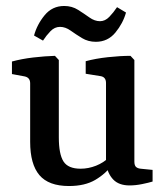

<svg xmlns="http://www.w3.org/2000/svg" viewBox="-20 -615 553 643"><path d="M360 -67Q334 -33 299 -12.5Q264 8 211 8Q143 8 112 -28.5Q81 -65 81 -140V-336Q81 -355 63 -359L20 -367V-409Q53 -418 91.5 -422.5Q130 -427 164 -428L177 -414V-155Q177 -99 192.5 -74.5Q208 -50 250 -50Q276 -50 301.5 -60Q327 -70 349 -91ZM491 -7Q478 -3 456 1.5Q434 6 414 6Q378 6 359 -14Q340 -34 335 -68V-337Q335 -357 317 -360L267 -368V-410Q300 -419 341.5 -423.5Q383 -428 417 -428L430 -414V-74Q430 -61 435.5 -56Q441 -51 451 -50L491 -46ZM301 -475Q275 -475 254.5 -487.5Q234 -500 216.5 -512.5Q199 -525 181 -525Q163 -525 149 -510.5Q135 -496 124 -479L94 -496Q104 -533 129.5 -564Q155 -595 195 -595Q221 -595 241.5 -582Q262 -569 279.5 -556.5Q297 -544 315 -544Q332 -544 346 -558.5Q360 -573 372 -591L402 -573Q392 -537 366.5 -506Q341 -475 301 -475Z"/></svg>

Font: Yrsa Medium
Style: Regular
Weight: 500
Designer: Anna Giedrys (Yrsa+Rasa design), David Brezina (Yrsa art-direction, Rasa art-direction, design)
Foundry: Rosetta Type Foundry
Version: Version 2.004